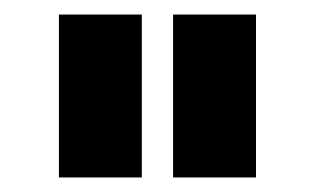

<svg xmlns="http://www.w3.org/2000/svg" viewBox="-20 -743 433 264"><path d="M175 -499H61V-723H175ZM332 -499H218V-723H332Z"/></svg>

Font: Raleway
Style: Bold
Weight: 700
Designer: Matt McInerney, Pablo Impallari, Rodrigo Fuenzalida
Foundry: Matt McInerney, Pablo Impallari, Rodrigo Fuenzalida
Version: Version 3.000